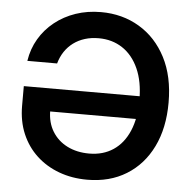

<svg xmlns="http://www.w3.org/2000/svg" viewBox="-53 -791 852 854"><g transform="rotate(5 373.0 -364.0)"><path d="M366.7 10.3Q298.8 10.3 241.2 -11Q183.6 -32.2 140.6 -72Q97.7 -111.8 74 -167.5Q50.3 -223.1 50.3 -292.5V-379.9H606.4V-277.8H146L176.8 -281.7Q176.8 -228.5 200.9 -189Q225.1 -149.4 267.8 -127.9Q310.5 -106.4 365.7 -106.4Q427.7 -106.4 473.1 -136.7Q518.6 -167 543.2 -224.6Q567.9 -282.2 567.9 -363.8Q567.9 -445.3 542 -502.9Q516.1 -560.5 470.2 -590.8Q424.3 -621.1 363.8 -621.1Q330.6 -621.1 302.2 -612.3Q273.9 -603.5 251.5 -586.9Q229 -570.3 213.1 -546.6Q197.3 -522.9 189 -493.2H56.2Q64.5 -547.4 90.8 -592Q117.2 -636.7 158.2 -669.4Q199.2 -702.1 251.5 -720Q303.7 -737.8 364.3 -737.8Q460 -737.8 535.6 -692.6Q611.3 -647.5 654.8 -563.5Q698.2 -479.5 698.2 -362.8Q698.2 -249 657.2 -165.3Q616.2 -81.5 541.7 -35.6Q467.3 10.3 366.7 10.3Z"/></g></svg>

Font: Inter 18pt SemiBold
Style: Regular
Weight: 600
Designer: Rasmus Andersson
Foundry: rsms
Version: Version 4.001;git-66647c0bb